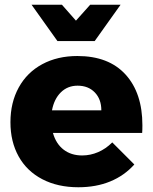

<svg xmlns="http://www.w3.org/2000/svg" viewBox="-20 -783 643 809"><path d="M580 -255Q580 -234 579 -223H203Q216 -177 248 -152.5Q280 -128 326 -128Q361 -128 393.5 -142Q426 -156 453 -183L546 -90Q504 -43 444.5 -18.5Q385 6 310 6Q223 6 158 -28Q93 -62 58.5 -124Q24 -186 24 -268Q24 -351 59 -414.5Q94 -478 158 -512.5Q222 -547 306 -547Q438 -547 509 -469Q580 -391 580 -255ZM407 -318Q407 -365 379.5 -393.5Q352 -422 307 -422Q265 -422 236.5 -394Q208 -366 199 -318ZM360 -763H488L379 -610H222L113 -763H241L300 -696Z"/></svg>

Font: Montserrat arm2
Style: Bold
Weight: 700
Designer: Julieta Ulanovsky
Foundry: Julieta Ulanovsky
Version: Version 6.000